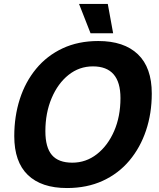

<svg xmlns="http://www.w3.org/2000/svg" viewBox="-20 -933 801 969"><path d="M318 16Q189 16 120.5 -50Q52 -116 52 -246Q52 -346 80 -433Q108 -520 162.5 -586Q217 -652 296 -689Q375 -726 476 -726Q606 -726 676 -659Q746 -592 746 -461Q746 -361 717 -274.5Q688 -188 633 -122.5Q578 -57 498.5 -20.5Q419 16 318 16ZM345 -112Q414 -112 469 -155Q524 -198 556 -271.5Q588 -345 588 -438Q588 -598 449 -598Q380 -598 326 -555Q272 -512 240.5 -437.5Q209 -363 209 -271Q209 -189 242 -150.5Q275 -112 345 -112ZM437 -765 379 -913H524L551 -765Z"/></svg>

Font: Geist
Style: Bold Italic
Weight: 700
Italic angle: -12°
Designer: Basement.studio, Andrés Briganti, Mateo Zaragoza
Foundry: Basement.studio, Vercel, Andrés Briganti, Guido Ferreyra, Mateo Zaragoza
Version: Version 1.500; ttfautohint (v1.8.4.7-5d5b)